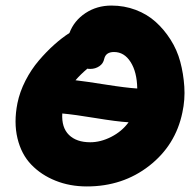

<svg xmlns="http://www.w3.org/2000/svg" viewBox="-20 -690 698 694"><path d="M293.9 -16.1Q232.4 -16.1 180.7 -36.9Q128.9 -57.6 93 -95Q57.1 -132.3 43.2 -189.9Q29.3 -247.6 43 -316.9Q51.3 -357.9 72 -398.4Q92.8 -439 120.4 -471.2Q147.9 -503.4 175.8 -528.3Q203.6 -553.2 231 -570.8Q247.6 -615.2 288.8 -642.6Q330.1 -669.9 382.8 -669.9Q429.2 -669.9 470.5 -654.3Q511.7 -638.7 542.2 -611.3Q572.8 -584 596.4 -546.9Q620.1 -509.8 631.6 -466.8Q643.1 -423.8 646.2 -377Q649.4 -330.1 639.2 -283.2Q614.7 -165 519.3 -90.6Q423.8 -16.1 293.9 -16.1ZM306.2 -440.9Q298.8 -440.9 295.9 -441.9Q271 -420.9 252.9 -399.9Q287.6 -396 361.6 -384.3Q435.5 -372.6 476.1 -370.1Q475.1 -429.7 452.1 -465.8Q429.2 -502 392.1 -502Q362.8 -502 356.9 -478Q353.5 -460.4 339.1 -450.7Q324.7 -440.9 306.2 -440.9ZM306.2 -175.8Q343.8 -175.8 382.1 -195.3Q420.4 -214.8 444.8 -248Q402.3 -250.5 325.7 -263.2Q249 -275.9 205.1 -279.8Q202.1 -229 229.2 -202.4Q256.3 -175.8 306.2 -175.8Z"/></svg>

Font: Shantell Sans Irregular
Style: Italic
Weight: 800
Italic angle: -11.31°
Designer: Stephen Nixon, Anya Danilova, Shantell Martin
Foundry: Arrow Type
Version: Version 1.006;[9816181b4]